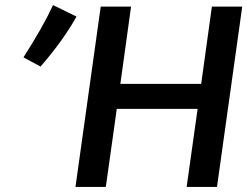

<svg xmlns="http://www.w3.org/2000/svg" viewBox="-20 -733 970 753"><path d="M831 0 930 -707H811L769 -404H452L494 -707H375L276 0H395L438 -306H755L712 0ZM139 -472Q227 -573 280 -668L188 -713Q150 -630 72 -508Z"/></svg>

Font: Brisa Sans Medium
Style: Italic
Weight: 600
Italic angle: -8°
Designer: Dalton Maag Ltd
Foundry: Dalton Maag Ltd
Version: Version 1.101;July 10, 2019;FontCreator 11.5.0.2425 64-bit